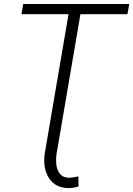

<svg xmlns="http://www.w3.org/2000/svg" viewBox="-20 -731 668 963"><path d="M374 204.1Q347.2 212.4 322.3 212.4Q259.8 211.4 227.5 165Q195.3 118.7 203.6 43.5L323.7 -659.7H87.4L96.7 -710.9H628.4L619.1 -659.7H383.3L263.2 43.9Q260.7 62.5 261.7 83Q262.7 118.2 279.3 139.2Q295.9 160.2 325.7 160.6Q337.9 161.1 373 153.8Z"/></svg>

Font: Roboto Light
Style: Italic
Weight: 300
Italic angle: -12°
Designer: Google
Version: Version 2.134; 2016; ttfautohint (v1.6)